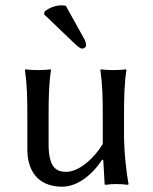

<svg xmlns="http://www.w3.org/2000/svg" viewBox="-20 -693 577 723"><path d="M365 -92 369 -89 374 0C374 2 375 3 378 3C391 1 403 0 418 0C430 0 449 1 462 3L464 0C456 -43 447 -117 447 -192V-249C447 -324 448 -376 456 -429L454 -432C442 -430 419 -429 407 -429C395 -429 372 -430 360 -432L358 -429C366 -372 367 -325 367 -249V-151C337 -100 279 -46 230 -46C196 -46 163 -57 163 -150V-249C163 -324 164 -376 172 -429L170 -432C158 -430 135 -429 123 -429C111 -429 88 -430 76 -432L74 -429C82 -372 83 -325 83 -249V-129C83 -60 115 10 214 10C276 10 332 -41 365 -92ZM228 -671C224 -672 218 -673 213 -673C179 -673 156 -656 148 -650L146 -639L260 -530C276 -515 283 -510 289 -510C297 -510 304 -516 304 -521C304 -528 303 -535 298 -545Z"/></svg>

Font: Libertinus Sans
Style: Regular
Weight: 400
Designer: Philipp H. Poll, Khaled Hosny
Foundry: Caleb Maclennan
Version: Version 7.050;RELEASE